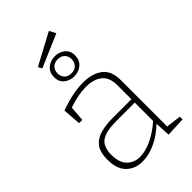

<svg xmlns="http://www.w3.org/2000/svg" viewBox="-257 -953 1051 1051"><g transform="rotate(-45 268.5 -427.5)"><path d="M400 3 395 -86Q350 -42 297.5 -17.5Q245 7 196 7Q139 7 102.5 -28.5Q66 -64 66 -137Q66 -196 90 -226Q114 -256 155 -267Q196 -278 248 -278H393V-387Q393 -448 358 -475Q323 -502 265 -502Q203 -502 130 -476L123 -388H98L90 -493Q190 -530 270 -530Q340 -530 383 -498Q426 -466 426 -393V-34L513 -23V-2ZM100 -141Q100 -80 129.5 -50.5Q159 -21 204 -21Q246 -21 296 -44.5Q346 -68 393 -110V-252H252Q170 -252 135 -227.5Q100 -203 100 -141ZM168 -742 155 -764 338 -862 358 -824ZM261 -587Q229 -587 204 -606Q179 -625 179 -663Q179 -700 204 -720.5Q229 -741 263 -741Q295 -741 320 -722Q345 -703 345 -666Q345 -629 320 -608Q295 -587 261 -587ZM262 -610Q288 -610 302.5 -625.5Q317 -641 317 -665Q317 -688 302.5 -703Q288 -718 262 -718Q236 -718 221.5 -702.5Q207 -687 207 -664Q207 -640 221.5 -625Q236 -610 262 -610Z"/></g></svg>

Font: Bitter ExtraLight
Style: Regular
Weight: 200
Designer: Sol Matas, and Bitter project Authors
Foundry: Sol Matas
Version: Version 2.001